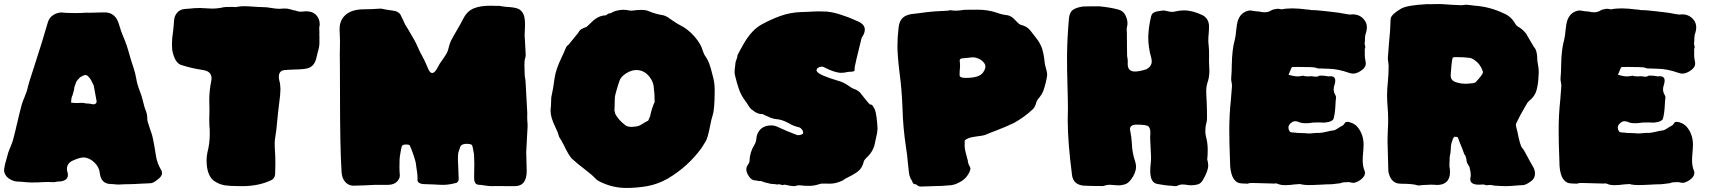

<svg xmlns="http://www.w3.org/2000/svg" viewBox="-20 -885 8401 943"><path d="M546.9 20.5C540 19.5 532.7 19 524.9 19C491.7 18.1 473.6 0 470.2 -35.2C468.3 -54.2 459.5 -71.8 443.4 -87.4C427.2 -102.5 410.2 -110.8 391.6 -111.8C378.4 -111.8 360.8 -106.9 338.4 -96.7C318.4 -87.9 308.6 -73.7 308.6 -53.7C308.6 -51.3 309.1 -48.8 309.6 -46.4C312 -38.6 313.5 -31.7 313.5 -25.9C313.5 -7.8 301.8 2.4 277.8 5.9C267.6 5.9 256.3 7.3 245.1 9.8C236.8 9.3 228.5 8.8 220.2 8.8C207 8.8 189.9 9.3 168.5 10.7C168.5 10.7 136.7 11.2 136.7 11.2C125.5 11.2 117.7 10.7 113.3 10.3C89.4 7.8 73.7 6.8 67.4 6.8C57.1 6.8 46.4 3.9 35.2 -1.5C17.1 -9.8 5.9 -22.5 1 -39.6C0.5 -43 0 -45.9 0 -49.3C0 -53.7 0.5 -58.6 2 -63C2 -68.4 8.3 -92.8 20.5 -135.7C23.9 -145 27.3 -154.3 31.2 -163.1C36.1 -174.3 40.5 -185.5 43.9 -197.3C51.3 -225.1 58.1 -253.4 64.5 -281.2C71.3 -311 78.6 -340.3 86.4 -370.1C90.3 -383.3 95.2 -396 100.6 -408.2C108.9 -428.2 114.3 -444.3 116.7 -457.5C119.1 -468.8 129.9 -503.9 149.4 -563C177.2 -648.4 198.7 -717.8 213.4 -770C220.7 -799.8 241.2 -817.9 275.9 -823.7C281.7 -823.7 291 -823.2 304.2 -821.8C304.2 -821.8 349.1 -820.8 349.1 -820.8C349.1 -820.8 377.9 -821.3 377.9 -821.3C384.3 -821.3 390.1 -821.8 395.5 -822.3C400.9 -822.8 404.8 -822.8 408.2 -822.8C408.2 -822.8 418 -822.3 418 -822.3C422.4 -822.3 432.6 -822.8 449.7 -823.2C466.8 -823.7 481.4 -824.2 494.1 -824.2C530.3 -824.2 554.2 -803.7 565.4 -762.2C570.8 -742.2 578.1 -722.2 586.4 -702.6C597.2 -678.7 606.9 -649.4 616.2 -615.2C621.6 -595.2 627.9 -575.2 634.8 -555.7C641.1 -537.6 645.5 -519 648.9 -500.5C652.3 -479 658.2 -459 665.5 -440.9C672.9 -422.4 678.7 -404.3 682.6 -386.2C686.5 -368.2 691.9 -350.6 698.7 -334C701.2 -326.7 702.6 -318.8 703.1 -310.5C703.1 -302.2 703.6 -294.4 705.1 -288.1C709 -274.9 713.4 -261.7 717.8 -248.5C725.1 -229.5 729.5 -214.8 731 -204.6C731.4 -200.7 732.4 -195.8 733.9 -189.9C738.8 -165 742.7 -141.6 746.1 -118.7C749.5 -95.7 758.3 -72.3 772.9 -47.4C774.9 -43 775.9 -39.1 775.9 -34.7C775.9 -23.4 767.1 -11.7 750 0C737.3 10.3 726.6 15.1 717.3 15.1C710.9 15.1 695.8 15.6 672.4 17.1C648.9 18.6 630.9 19.5 618.2 19.5C607.4 19.5 598.6 19.5 592.3 20C580.1 21 569.3 21.5 560.5 21.5C556.2 21.5 551.8 21 546.9 20.5ZM454.6 -387.7C454.6 -390.1 454.1 -391.6 453.6 -392.6C453.6 -392.6 440.4 -465.3 440.4 -465.3C440.4 -465.3 432.6 -480.5 432.6 -480.5C427.2 -493.7 419.4 -504.4 410.2 -512.7C406.7 -515.1 403.3 -516.6 400.4 -516.6C394.5 -516.6 385.7 -513.2 374.5 -506.3C372.1 -503.9 370.1 -501.5 367.7 -499.5C367.2 -499 366.2 -498 365.7 -497.1C365.2 -496.1 364.3 -495.1 362.8 -494.6C355.5 -485.8 352.1 -479.5 352.1 -476.1C352.1 -476.1 345.2 -457 345.2 -457C345.2 -450.2 342.3 -436.5 335.9 -416C332.5 -412.6 330.1 -400.9 329.1 -380.9C339.4 -379.4 349.1 -378.9 358.9 -378.9C358.9 -378.9 381.8 -379.9 381.8 -379.9C390.1 -379.9 396.5 -378.9 400.9 -377C411.6 -377 421.9 -376 431.6 -374C433.1 -373 434.6 -372.6 437 -372.6C448.7 -372.6 454.6 -377.4 454.6 -387.7Z M1142.1 28.8C1122.1 28.8 1103 27.8 1085.9 25.4C1066.4 22.5 1047.9 15.1 1030.3 2.9C1006.3 -16.1 994.6 -49.8 994.6 -98.1C994.6 -110.4 996.1 -123 998.5 -135.3C1006.3 -165.5 1010.3 -196.3 1010.3 -228C1010.3 -228 1009.8 -250.5 1009.8 -250.5C1008.3 -266.6 1007.8 -282.2 1007.8 -298.3C1007.8 -298.3 1008.8 -346.2 1008.8 -346.2C1008.8 -346.2 1007.8 -393.1 1007.8 -393.1C1007.8 -424.8 1011.2 -456.1 1017.6 -487.8C1018.6 -492.2 1019 -496.6 1019 -500.5C1019 -523.9 1004.4 -537.6 974.6 -541.5C938 -546.9 902.8 -555.2 868.2 -566.4C855 -571.3 844.2 -583.5 835.9 -603.5C828.6 -623.5 825.2 -638.7 825.2 -649.9C824.7 -661.1 824.7 -667.5 824.7 -669.4C824.7 -688.5 826.2 -707.5 829.6 -726.6C832 -746.6 834 -766.1 835 -786.1C836.4 -801.3 841.8 -813.5 851.1 -823.7C860.4 -834 872.1 -839.4 886.7 -840.8C886.7 -840.8 906.7 -842.3 906.7 -842.3C925.3 -844.7 943.8 -845.7 962.9 -845.7C972.2 -845.7 981.4 -845.2 991.7 -844.2C1001.5 -843.3 1011.2 -842.8 1021.5 -842.8C1041 -842.8 1060.5 -845.2 1079.6 -849.6C1083.5 -850.1 1087.4 -850.6 1090.8 -850.6C1090.8 -850.6 1125.5 -851.1 1125.5 -851.1C1127 -851.1 1128.4 -851.1 1130.9 -850.6C1132.8 -850.1 1135.7 -850.1 1139.2 -850.1C1140.6 -850.1 1142.1 -850.6 1143.6 -851.1C1154.8 -853.5 1165.5 -854.5 1176.3 -854.5C1188.5 -854.5 1203.6 -854 1222.7 -852.5C1241.2 -851.1 1256.3 -850.1 1268.6 -850.1C1283.7 -850.1 1298.3 -848.6 1313.5 -845.7C1326.7 -843.3 1339.4 -841.8 1352.5 -841.8C1360.4 -841.8 1368.7 -842.3 1377.9 -843.3C1388.7 -843.3 1398.9 -841.8 1409.2 -838.4C1414.6 -836.4 1420.4 -835 1425.8 -834C1429.7 -833.5 1433.6 -832.5 1437 -831.1C1443.8 -828.6 1450.7 -827.6 1457.5 -827.6C1457.5 -827.6 1482.9 -829.6 1482.9 -829.6C1502.9 -829.6 1519 -824.2 1530.3 -814C1543.5 -801.3 1550.3 -785.2 1550.3 -765.6C1550.3 -761.2 1549.3 -755.9 1547.9 -750C1547.9 -750 1548.8 -723.6 1548.8 -723.6C1548.8 -723.6 1548.3 -714.4 1548.3 -714.4C1548.3 -711.9 1548.3 -710.4 1548.8 -709.5C1548.8 -709.5 1548.8 -674.3 1548.8 -674.3C1548.8 -660.2 1545.9 -645 1540.5 -627.9C1540.5 -627.9 1535.2 -606.4 1535.2 -606.4C1529.8 -577.6 1517.1 -559.6 1497.6 -551.8C1486.3 -546.9 1461.9 -543.9 1424.8 -543.5C1408.2 -543 1391.6 -542 1375 -540.5C1357.9 -537.6 1349.6 -526.9 1349.6 -508.3C1349.6 -502.9 1350.1 -497.1 1351.6 -490.7C1355.5 -476.6 1357.4 -461.9 1357.4 -447.8C1357.4 -430.2 1355.5 -408.2 1351.6 -382.3C1348.1 -356.9 1343.3 -311 1336.9 -244.6C1335.9 -236.8 1335 -229 1333.5 -221.7C1331.1 -208.5 1329.6 -195.8 1329.1 -183.1C1329.1 -169.4 1329.6 -155.8 1330.6 -142.6C1332 -125 1332.5 -103 1332.5 -77.1C1332.5 -60.1 1332 -43.5 1331.1 -26.9C1330.6 -22.5 1329.1 -17.6 1326.2 -12.7C1322.8 -7.3 1319.3 -3.9 1314.9 -1.5C1273.9 19 1225.1 29.3 1168 29.3C1159.7 28.8 1151.4 28.8 1142.1 28.8Z M2408.7 28.8C2408.7 28.8 2396.5 29.3 2396.5 29.3C2386.2 29.3 2374 28.3 2360.4 25.9C2346.2 23.4 2336.9 22.5 2332.5 22.5C2316.4 22.5 2308.6 10.7 2308.6 -12.7C2308.6 -12.7 2309.6 -81.5 2309.6 -81.5C2308.6 -103.5 2308.1 -118.7 2308.1 -127C2303.7 -155.8 2299.8 -171.4 2296.9 -173.8C2290.5 -177.2 2282.7 -178.7 2273.4 -178.7C2256.3 -178.7 2245.6 -174.3 2241.2 -166C2241.2 -166 2231 -135.7 2231 -135.7C2229.5 -125 2229 -113.3 2229 -101.1C2229 -90.8 2229.5 -79.6 2230.5 -67.9C2231.9 -30.3 2232.9 -8.8 2232.9 -4.4C2232.9 2 2229.5 7.8 2223.1 12.7C2197.8 19.5 2176.3 22.9 2158.7 22.9C2149.9 22.9 2133.8 22.5 2110.8 21C2087.4 20 2073.7 19.5 2069.3 19.5C2043.5 19.5 2030.3 12.2 2030.3 -2C2030.3 -2 2030.8 -7.3 2030.8 -7.3C2030.8 -13.7 2030.3 -21 2029.8 -29.8C2029.8 -29.8 2021.5 -88.4 2021.5 -88.4C2013.2 -118.7 2003.9 -145.5 1993.2 -168.9C1993.2 -173.3 1986.3 -175.3 1972.2 -175.3C1963.4 -175.3 1957.5 -172.9 1954.1 -168C1952.1 -164.6 1948.7 -148.4 1944.3 -119.6C1942.9 -110.8 1942.4 -102.5 1942.4 -94.2C1942.4 -94.2 1941.9 -63 1941.9 -63C1941.9 -54.7 1941.9 -47.4 1942.4 -42C1943.4 -33.7 1943.8 -28.3 1943.8 -25.9C1943.8 -17.1 1942.4 -10.7 1939.9 -7.3C1930.2 12.7 1911.6 22.9 1883.8 22.9C1883.8 22.9 1822.3 22.9 1822.3 22.9C1780.8 25.4 1744.6 26.4 1713.9 26.9C1698.7 26.4 1686 20.5 1675.8 8.8C1665.5 -2.4 1659.2 -18.1 1657.7 -38.1C1652.3 -118.7 1649.9 -249 1649.9 -428.2C1649.9 -500 1649.9 -544.4 1649.4 -562C1648.9 -579.1 1648.9 -596.7 1648.9 -613.8C1648.9 -636.2 1649.4 -658.7 1649.9 -681.6C1649.9 -691.9 1649.4 -702.6 1648.9 -713.4C1648.4 -720.7 1647.9 -728.5 1647.9 -736.3C1647.9 -736.3 1648.4 -753.4 1648.4 -753.4C1649.4 -766.6 1653.3 -779.3 1660.2 -792C1680.2 -823.7 1715.8 -839.4 1767.6 -839.4C1789.1 -839.4 1816.9 -840.3 1850.6 -842.8C1871.1 -838.4 1891.6 -835 1912.1 -832.5C1925.8 -831.1 1937 -825.2 1945.3 -815.9C1957.5 -792 1965.3 -775.4 1969.2 -765.6C1976.6 -754.4 1992.7 -728 2016.6 -685.5C2022 -675.3 2027.3 -664.6 2031.7 -653.8C2040 -635.3 2046.9 -621.6 2051.8 -613.3C2060.1 -598.6 2067.4 -583.5 2074.2 -567.4C2077.6 -559.1 2081.1 -550.8 2085 -542.5C2090.3 -531.7 2096.2 -526.4 2102.5 -526.4C2111.8 -526.4 2121.6 -537.1 2131.8 -558.1C2136.2 -567.4 2143.6 -578.6 2153.8 -592.3C2166 -609.4 2174.3 -622.6 2178.2 -632.8C2180.7 -639.2 2182.6 -646 2184.1 -652.8C2186.5 -664.1 2190.4 -674.3 2194.8 -684.6C2204.1 -702.1 2213.9 -719.7 2224.1 -736.8C2235.4 -755.9 2246.1 -774.9 2256.3 -794.9C2268.6 -818.8 2285.6 -835 2306.6 -843.8C2327.6 -852.5 2355 -856.9 2389.6 -856.9C2399.4 -856.9 2409.7 -856.4 2420.4 -856C2420.4 -856 2429.2 -856.4 2429.2 -856.4C2435.5 -856.4 2440.4 -855.5 2444.3 -854C2457 -852.1 2470.7 -850.6 2484.9 -850.1C2499 -849.1 2511.7 -846.7 2523.9 -842.3C2536.1 -837.9 2545.4 -827.6 2552.2 -812.5C2556.6 -799.3 2558.6 -783.7 2558.6 -766.6C2558.6 -750 2558.1 -739.3 2557.6 -733.9C2557.1 -728.5 2556.6 -721.2 2556.6 -711.9C2557.1 -698.2 2558.1 -684.6 2559.1 -671.4C2560.5 -652.3 2561.5 -633.8 2562 -614.7C2561.5 -607.4 2560.5 -601.6 2558.6 -596.7C2556.6 -591.3 2555.7 -581.5 2555.7 -566.4C2555.7 -553.2 2556.2 -536.1 2557.1 -514.2C2559.6 -501 2560.5 -492.2 2561 -488.8C2561 -488.8 2569.8 -327.6 2569.8 -327.6C2569.8 -327.6 2569.3 -314.5 2569.3 -314.5C2569.3 -300.8 2569.8 -289.6 2570.8 -280.3C2570.8 -280.3 2571.3 -265.6 2571.3 -265.6C2571.3 -265.6 2564.5 -137.7 2564.5 -137.7C2564.5 -137.7 2566.9 -45.9 2566.9 -45.9C2566.9 4.4 2547.4 29.3 2507.8 29.3C2507.8 29.3 2408.7 28.8 2408.7 28.8Z M2919.9 3.9C2912.6 -0.5 2905.8 -5.9 2899.4 -13.2C2893.1 -20.5 2877.4 -33.7 2852.5 -53.2C2830.1 -69.8 2808.6 -87.4 2788.1 -106.4C2777.8 -117.2 2765.1 -139.2 2749 -172.9C2738.3 -192.9 2732.4 -203.6 2731 -204.6C2729.5 -205.6 2728 -209 2725.6 -214.8C2722.2 -228 2716.3 -243.2 2708 -259.8C2691.9 -292 2684.1 -318.8 2684.1 -340.8C2684.1 -348.1 2684.6 -356 2686 -364.3C2686 -364.3 2687.5 -406.2 2687.5 -406.2C2694.3 -437 2699.7 -468.3 2703.6 -500C2707.5 -528.8 2719.2 -563.5 2738.8 -604C2745.1 -617.2 2751 -629.9 2756.3 -643.1C2759.8 -653.3 2765.1 -661.1 2772.5 -665.5C2772.5 -665.5 2819.8 -723.6 2819.8 -723.6C2824.2 -732.4 2829.6 -738.8 2836.9 -742.7C2844.2 -746.6 2852.1 -750 2860.4 -752.4C2872.1 -762.7 2880.9 -771.5 2887.2 -777.8C2908.7 -798.8 2931.6 -809.6 2956.1 -809.6C2956.1 -809.6 2968.8 -818.8 2968.8 -818.8C2977.5 -818.8 2984.4 -821.3 2988.8 -825.7C3006.3 -833 3023.9 -836.9 3041.5 -836.9C3052.2 -836.9 3063 -835.4 3074.2 -833C3074.2 -833 3082.5 -832.5 3082.5 -832.5C3086.4 -832.5 3090.3 -833 3094.7 -834C3100.1 -835 3112.8 -835.9 3132.3 -836.4C3143.1 -836.4 3153.3 -835 3162.6 -831.5C3186.5 -821.3 3211.4 -814 3237.3 -810.1C3248.5 -807.1 3259.8 -801.3 3271 -792.5C3275.4 -789.1 3280.3 -786.1 3284.7 -783.2C3289.1 -780.3 3293.5 -777.3 3297.4 -774.9C3305.2 -769.5 3313 -765.1 3321.3 -760.7C3345.2 -749.5 3368.2 -731 3390.6 -706.1C3412.6 -680.7 3426.3 -657.2 3431.6 -635.7C3434.6 -625.5 3439.5 -615.2 3446.3 -606C3458.5 -589.4 3469.2 -561 3478.5 -520.5C3486.3 -494.6 3490.2 -469.2 3490.2 -444.3C3490.2 -380.9 3486.8 -339.4 3480.5 -320.3C3476.6 -309.1 3471.2 -286.6 3464.8 -252.9C3458 -219.2 3451.2 -198.2 3444.8 -189C3441.4 -184.1 3438.5 -179.2 3436 -174.8C3432.6 -168.9 3429.2 -163.1 3425.3 -157.7C3380.9 -96.7 3325.2 -46.4 3258.8 -7.3C3225.6 11.2 3191.9 23.4 3158.2 29.3C3124.5 35.2 3090.3 38.1 3056.2 38.1C3008.8 38.1 2963.4 26.9 2919.9 3.9ZM3102.1 -263.7C3112.3 -264.2 3122.6 -268.1 3133.3 -275.4C3144 -282.7 3154.3 -288.1 3163.6 -292.5C3163.6 -292.5 3172.9 -313.5 3172.9 -313.5C3178.7 -341.8 3186 -365.2 3195.3 -383.8C3195.3 -413.6 3193.8 -435.1 3191.4 -449.2C3191.4 -469.2 3184.6 -488.3 3171.4 -505.9C3153.8 -529.3 3131.8 -541 3105 -541C3088.9 -541 3072.8 -535.6 3056.2 -525.4C3039.1 -514.6 3028.3 -502.9 3023.4 -490.2C3019 -479 3014.2 -462.9 3007.8 -440.9C3002.4 -423.8 2999.5 -409.7 2999.5 -397.5C2999.5 -385.3 2999 -371.6 2998.5 -356.9C2998 -350.6 2997.6 -345.2 2997.6 -341.3C2999.5 -338.4 3000.5 -334 3000.5 -328.6C3010.3 -307.6 3027.8 -287.6 3053.2 -268.6C3059.6 -264.2 3069.8 -261.7 3083.5 -261.7C3083.5 -261.7 3102.1 -263.7 3102.1 -263.7Z M3837.4 22.5C3837.4 22.5 3834 22 3834 22C3830.6 22 3827.1 22.9 3823.7 24.4C3815.4 21.5 3809.1 20 3805.2 20C3802.2 20 3799.3 20.5 3796.9 21.5C3791 20 3785.6 19 3780.3 19C3770 19 3760.3 17.6 3751 14.2C3751 14.2 3737.3 11.2 3737.3 11.2C3726.1 6.3 3717.8 3.9 3711.9 3.9C3711.9 3.9 3706.1 4.4 3706.1 4.4C3701.7 2.4 3697.3 1.5 3692.9 1.5C3678.2 1.5 3666.5 -5.4 3658.2 -19C3649.9 -31.2 3645.5 -43 3645.5 -53.2C3645.5 -61.5 3648.4 -69.3 3654.3 -77.6C3658.7 -83 3661.1 -89.4 3661.6 -96.2C3662.1 -124 3670.4 -149.9 3685.5 -174.3C3690.9 -182.6 3693.8 -192.9 3694.8 -204.1C3695.3 -210.4 3696.8 -216.3 3698.2 -222.7C3709.5 -253.4 3732.9 -269 3767.6 -269C3777.8 -269 3787.6 -267.1 3797.4 -262.7C3829.1 -247.6 3861.8 -233.9 3895 -221.7C3896.5 -221.2 3897.9 -221.2 3899.9 -221.2C3909.7 -221.2 3917.5 -223.6 3923.8 -228.5C3924.3 -229 3924.8 -230.5 3924.8 -231.9C3924.8 -234.4 3924.3 -237.3 3923.3 -241.7C3917 -252.9 3910.2 -258.8 3903.8 -259.8C3886.7 -263.7 3870.1 -270 3855 -279.3C3832 -292 3811.5 -298.8 3793.5 -299.8C3779.3 -301.3 3765.6 -305.2 3752 -312.5C3746.1 -315.4 3740.2 -317.9 3733.9 -320.3C3728.5 -323.7 3725.1 -325.2 3723.6 -325.2C3723.6 -325.2 3715.3 -324.7 3715.3 -324.7C3700.2 -328.1 3688.5 -333.5 3680.2 -341.3C3669.9 -347.2 3661.1 -356.4 3653.8 -369.6C3649.4 -377 3644.5 -384.3 3639.6 -390.6C3626.5 -408.2 3616.2 -426.8 3609.4 -446.8C3602.5 -466.8 3596.2 -488.3 3590.8 -511.7C3588.9 -519 3587.9 -524.9 3587.9 -529.8C3587.9 -542.5 3588.9 -551.8 3590.3 -557.6C3590.8 -571.3 3592.8 -582 3596.2 -590.3C3599.6 -598.1 3602.1 -606.4 3602.5 -614.7C3609.9 -629.4 3619.6 -647 3630.9 -667C3657.7 -714.4 3688 -747.1 3721.2 -765.1C3751 -781.2 3781.2 -795.4 3813 -806.6C3844.2 -817.9 3877.4 -824.2 3912.1 -825.7C3912.1 -825.7 3952.6 -827.1 3952.6 -827.1C3969.7 -828.6 3987.3 -829.1 4004.4 -829.1C4016.6 -829.1 4029.3 -828.6 4041.5 -828.1C4067.9 -825.2 4093.8 -818.8 4119.1 -809.6C4139.2 -803.2 4157.2 -796.4 4173.8 -788.6C4173.8 -788.6 4195.3 -779.3 4195.3 -779.3C4216.8 -769.5 4227.5 -756.3 4227.5 -739.3C4227.5 -731 4224.6 -721.2 4219.2 -710.9C4215.8 -706.1 4212.9 -701.7 4211.4 -697.3C4188.5 -605 4177.2 -556.6 4177.2 -552.2C4177.2 -552.2 4177.7 -546.9 4177.7 -546.9C4177.7 -540.5 4176.8 -537.1 4174.8 -535.6C4170.9 -533.7 4165.5 -532.7 4158.2 -532.7C4151.9 -532.7 4147 -532.2 4143.6 -531.7C4132.8 -528.8 4122.6 -527.3 4112.3 -527.3C4090.3 -527.3 4061 -537.1 4024.4 -556.2C4021.5 -557.1 4018.6 -557.6 4015.1 -557.6C4007.8 -557.6 4000.5 -554.7 3993.2 -548.3C3993.2 -548.3 3989.7 -539.1 3989.7 -539.1C3989.7 -539.1 3993.7 -532.7 3993.7 -532.7C4000.5 -521.5 4034.7 -506.8 4096.2 -488.3C4113.3 -484.4 4132.3 -475.1 4153.3 -460C4160.2 -454.6 4167 -450.7 4174.3 -448.2C4188 -443.4 4198.2 -437 4205.1 -429.2C4231 -395.5 4247.1 -376.5 4253.4 -371.6C4256.8 -371.6 4260.3 -371.1 4263.2 -369.6C4272.5 -356 4276.9 -348.1 4277.3 -345.7C4283.2 -329.1 4287.6 -298.8 4290 -254.4C4289.6 -240.7 4287.6 -227.1 4283.7 -212.9C4281.7 -205.6 4280.3 -197.8 4278.8 -190.4C4274.4 -159.7 4260.7 -133.3 4237.8 -112.3C4229.5 -104.5 4224.1 -97.7 4222.7 -92.3C4217.3 -68.8 4206.5 -51.8 4190.4 -40.5C4174.3 -29.3 4155.3 -18.6 4133.3 -8.3C4133.3 -8.3 4118.7 1.5 4118.7 1.5C4096.7 11.7 4076.2 17.1 4057.1 17.1C4057.1 17.1 4021 16.6 4021 16.6C4015.6 16.6 4010.7 17.1 4006.3 18.6C3987.3 24.9 3971.2 27.8 3958 27.8C3958 27.8 3927.7 27.3 3927.7 27.3C3925.3 26.4 3922.4 25.9 3919.4 25.9C3916.5 25.9 3910.2 25.4 3899.9 24.9C3892.6 27.3 3885.7 28.8 3879.4 29.3C3869.6 29.3 3855.5 26.9 3837.4 22.5Z M4477.5 19.5C4477.5 19.5 4473.6 20 4473.6 20C4467.3 20 4462.4 14.2 4459 2.4C4451.2 -7.8 4446.3 -21 4444.3 -37.1C4442.4 -53.2 4440.4 -68.8 4439 -85C4437 -111.8 4433.6 -138.7 4429.2 -165.5C4419.9 -228 4414.1 -291 4412.6 -354C4410.2 -415 4405.8 -470.7 4398.9 -521C4391.6 -580.1 4387.7 -626 4387.7 -658.2C4387.7 -687.5 4389.6 -716.8 4393.1 -746.1C4395 -770 4402.3 -787.6 4415.5 -798.8C4428.2 -810.1 4448.2 -816.4 4475.1 -817.9C4481.4 -818.4 4501.5 -821.3 4535.2 -825.7C4547.4 -827.6 4580.6 -830.1 4634.8 -832.5C4637.2 -832.5 4641.1 -833.5 4646 -835C4656.2 -833.5 4666 -832.5 4676.3 -832.5C4684.6 -832.5 4698.2 -834 4717.3 -836.9C4717.3 -836.9 4780.8 -837.4 4780.8 -837.4C4814.9 -837.4 4846.2 -832.5 4875 -822.8C4891.6 -816.4 4908.7 -812.5 4925.8 -810.5C4939.5 -809.1 4952.6 -801.3 4965.8 -786.6C4965.8 -786.6 4972.7 -779.3 4972.7 -779.3C4974.1 -778.3 4975.1 -776.9 4976.6 -775.4C4982.9 -769 4988.8 -764.6 4993.2 -763.2C5012.7 -758.8 5027.8 -750 5039.1 -736.8C5049.8 -723.6 5061 -709 5073.2 -692.9C5085.4 -676.8 5093.8 -660.2 5099.1 -643.6C5104 -627 5107.4 -609.4 5109.4 -591.3C5110.8 -573.2 5114.7 -555.2 5120.1 -538.1C5122.1 -531.2 5123 -524.4 5123 -517.1C5123 -510.7 5120.6 -498.5 5116.2 -479.5C5112.8 -465.3 5108.9 -451.7 5104 -438.5C5098.6 -425.3 5090.8 -412.6 5080.6 -401.4C5074.7 -394.5 5070.3 -386.2 5067.9 -376C5064.9 -365.7 5060.5 -356.9 5054.2 -350.1C5025.9 -323.2 4994.6 -300.3 4960.9 -281.7C4933.1 -268.1 4904.3 -255.9 4874.5 -244.6C4856 -237.8 4837.4 -230.5 4819.3 -222.7C4814 -220.2 4797.4 -217.3 4769.5 -213.9C4741.7 -210 4724.1 -203.1 4717.8 -193.8C4717.8 -193.8 4718.3 -185.5 4718.3 -185.5C4718.3 -185.5 4717.8 -166.5 4717.8 -166.5C4718.3 -152.8 4723.6 -129.4 4733.4 -96.2C4733.4 -86.9 4737.3 -75.7 4745.1 -63C4745.6 -61.5 4746.1 -59.6 4746.1 -57.1C4746.1 -48.3 4740.7 -36.6 4730.5 -21.5C4721.7 -9.3 4710.4 0.5 4696.8 7.8C4683.1 16.1 4668.5 22 4652.8 24.4C4621.1 27.8 4590.3 29.3 4560.5 29.3C4553.2 29.3 4544.4 29.8 4533.2 30.3C4522 30.8 4511.2 31.2 4500 31.2C4494.6 31.2 4486.8 27.3 4477.5 19.5ZM4808.6 -529.3C4815.9 -540.5 4819.8 -549.8 4819.8 -557.6C4819.8 -561 4819.3 -564.5 4818.4 -567.4C4813 -578.6 4804.2 -587.4 4792.5 -593.8C4780.3 -600.1 4769 -603.5 4757.8 -603.5C4757.8 -603.5 4752 -603 4752 -603C4737.8 -601.6 4723.1 -600.1 4708.5 -598.6C4698.2 -598.1 4693.4 -594.2 4693.4 -587.4C4693.4 -585 4693.8 -582.5 4694.3 -579.6C4694.8 -573.7 4695.3 -567.9 4695.3 -562C4695.3 -555.2 4694.8 -548.3 4693.8 -541.5C4693.4 -538.1 4692.9 -530.3 4692.9 -518.1C4692.9 -515.6 4693.4 -513.2 4693.8 -511.2C4696.3 -505.4 4706.5 -502.4 4724.1 -502.4C4767.6 -502.4 4795.9 -511.2 4808.6 -529.3Z M5738.8 27.8C5711.4 26.4 5686.5 22.9 5664.6 18.6C5641.6 15.1 5629.9 -5.4 5629.4 -43C5629.4 -54.7 5629.9 -66.4 5631.3 -78.6C5632.8 -90.8 5633.3 -102.5 5633.3 -114.3C5632.8 -125.5 5631.3 -156.7 5628.9 -207C5628.9 -207 5629.9 -234.4 5629.9 -234.4C5629.9 -247.6 5627 -257.3 5621.1 -263.7C5614.7 -270 5595.2 -272.9 5562.5 -272.9C5540.5 -272.9 5529.8 -265.1 5529.8 -250C5535.2 -223.1 5538.1 -200.2 5539.1 -180.7C5540 -150.4 5545.4 -120.6 5555.2 -91.8C5558.1 -83.5 5559.6 -74.7 5559.6 -66.4C5559.6 -46.4 5551.3 -24.9 5534.7 -2.9C5524.4 10.3 5513.7 18.6 5502.9 21C5492.2 23.9 5482.9 25.4 5475.1 25.4C5467.8 25.4 5455.6 24.4 5438 22.9C5438 22.9 5429.2 22.5 5429.2 22.5C5421.9 22.5 5415 23.4 5407.7 25.9C5403.3 27.8 5398.9 28.8 5394.5 28.8C5394.5 28.8 5343.3 28.3 5343.3 28.3C5330.1 28.3 5316.4 27.8 5303.2 26.9C5268.6 23.9 5249 6.3 5245.1 -25.9C5231 -134.3 5224.1 -223.6 5224.1 -294.4C5224.1 -294.4 5225.1 -356.9 5225.1 -356.9C5224.6 -394.5 5224.1 -432.1 5222.7 -469.7C5221.2 -516.6 5220.7 -563.5 5220.7 -609.9C5221.2 -670.9 5224.6 -732.4 5230 -793.5C5231.9 -814.5 5238.3 -828.6 5249.5 -836.4C5260.3 -844.2 5276.4 -849.6 5297.9 -853C5302.2 -853.5 5329.6 -854 5379.4 -854C5415 -850.6 5445.8 -845.2 5471.7 -838.4C5488.8 -834 5500.5 -824.7 5507.3 -810.5C5514.2 -795.9 5517.6 -782.7 5517.6 -771C5517.6 -765.6 5517.1 -759.8 5515.6 -754.4C5514.2 -749 5513.7 -743.2 5513.7 -737.8C5513.7 -734.4 5514.2 -730.5 5514.6 -726.6C5515.1 -722.2 5515.1 -700.7 5515.1 -662.1C5515.1 -636.7 5515.1 -621.1 5515.6 -615.7C5515.6 -610.4 5516.1 -605 5517.6 -599.6C5518.6 -594.2 5519 -588.4 5519 -582C5519 -582 5518.6 -571.3 5518.6 -571.3C5518.6 -546.4 5530.3 -533.7 5554.2 -533.7C5569.3 -533.7 5588.4 -537.6 5610.8 -544.9C5627.9 -554.2 5636.7 -566.9 5636.7 -584C5636.7 -589.4 5635.7 -594.7 5634.3 -601.1C5624.5 -634.3 5619.6 -668.5 5619.6 -703.1C5620.6 -734.4 5624.5 -765.6 5631.8 -796.4C5633.8 -810.5 5639.2 -819.8 5647.9 -824.2C5655.3 -827.6 5663.6 -829.6 5672.4 -830.6C5672.4 -830.6 5692.9 -833.5 5692.9 -833.5C5698.7 -833.5 5705.1 -832.5 5711.4 -830.6C5720.2 -828.1 5728.5 -827.1 5736.8 -826.7C5741.7 -826.7 5746.6 -827.1 5751.5 -828.6C5765.6 -832 5780.3 -834 5794.4 -834C5824.2 -834 5855.5 -825.7 5888.7 -809.1C5907.7 -797.9 5917.5 -780.3 5918 -756.8C5918 -744.6 5917.5 -732.4 5916.5 -720.7C5915 -708.5 5914.6 -696.8 5914.6 -685.5C5914.6 -678.2 5915 -671.9 5916 -665.5C5917.5 -651.4 5918.5 -632.8 5918.5 -608.9C5918.5 -608.9 5918 -589.4 5918 -589.4C5918 -582 5918 -575.2 5918.5 -568.4C5919.4 -558.1 5919.9 -547.9 5919.9 -537.6C5919.9 -515.6 5916.5 -495.1 5909.7 -476.6C5906.2 -465.3 5904.3 -453.6 5904.3 -441.4C5904.3 -427.2 5905.3 -407.2 5906.7 -380.9C5907.7 -359.9 5908.2 -333.5 5908.2 -301.8C5907.7 -294.4 5906.7 -286.6 5904.8 -279.3C5901.4 -268.1 5899.9 -254.9 5899.9 -240.7C5899.9 -231.4 5900.9 -222.7 5903.3 -213.4C5908.7 -192.9 5911.6 -172.4 5911.6 -151.4C5911.6 -132.3 5911.1 -119.6 5910.2 -112.8C5909.7 -110.4 5909.2 -107.9 5909.2 -105.5C5909.2 -103.5 5909.2 -101.6 5909.7 -100.1C5912.6 -90.8 5914.1 -81.5 5914.1 -72.3C5914.1 -54.2 5905.3 -30.8 5888.2 -1C5880.9 11.2 5872.1 18.6 5861.8 21C5851.6 23.4 5841.3 24.9 5832 24.9C5823.7 24.9 5815.9 24.4 5808.1 22.9C5800.3 21.5 5792.5 21 5785.2 21C5777.3 21.5 5769.5 23.4 5762.2 27.3C5759.8 28.8 5756.8 29.3 5753.4 29.3C5748.5 29.3 5743.7 28.8 5738.8 27.8Z M6293.5 24.4C6277.3 24.4 6265.6 22.5 6257.3 18.6C6253.4 16.6 6249.5 15.6 6246.1 15.6C6243.7 15.6 6241.7 16.1 6239.7 16.6C6239.7 16.6 6152.8 14.2 6152.8 14.2C6144.5 13.7 6135.7 13.7 6127.4 13.7C6120.6 13.7 6113.8 14.6 6107.4 17.1C6098.1 16.6 6089.4 16.1 6081.5 16.1C6046.4 16.1 6026.4 -12.2 6022 -69.3C6022 -69.3 6020.5 -115.2 6020.5 -115.2C6018.6 -158.7 6017.6 -202.6 6017.6 -246.6C6017.6 -295.4 6020 -344.2 6025.4 -393.6C6025.4 -393.6 6030.8 -461.9 6030.8 -461.9C6030.8 -468.3 6030.3 -474.1 6028.8 -480.5C6027.3 -486.3 6026.9 -491.7 6026.9 -497.1C6026.9 -497.1 6026.9 -500.5 6026.9 -500.5C6028.8 -522 6029.8 -543.5 6029.8 -565.4C6030.8 -616.7 6035.6 -657.2 6043.9 -686.5C6047.9 -702.1 6050.3 -718.3 6051.3 -734.4C6051.3 -734.4 6054.7 -761.7 6054.7 -761.7C6060.5 -803.2 6081.1 -827.1 6115.7 -833.5C6122.1 -833.5 6128.4 -833 6135.7 -831.5C6145 -829.6 6154.3 -828.6 6163.1 -828.6C6172.9 -826.2 6182.1 -824.7 6190.4 -824.7C6202.1 -824.7 6212.4 -827.1 6221.2 -832.5C6224.6 -835 6229.5 -837.4 6236.8 -838.9C6236.8 -838.9 6242.2 -839.8 6242.2 -839.8C6246.6 -841.3 6251.5 -841.8 6256.3 -841.8C6262.2 -841.8 6268.1 -840.8 6274.4 -838.9C6289.6 -842.3 6307.6 -843.8 6327.6 -843.8C6348.6 -843.8 6372.1 -841.8 6397.9 -838.4C6405.3 -838.4 6412.6 -837.4 6420.9 -835.4C6436 -835.4 6451.7 -834.5 6467.3 -832.5C6484.4 -831.1 6514.2 -827.6 6556.6 -822.3C6587.9 -816.4 6605.5 -813.5 6609.4 -813.5C6609.4 -813.5 6623.5 -814.5 6623.5 -814.5C6646 -814.5 6664.1 -806.6 6677.7 -791C6688 -779.8 6693.4 -766.1 6693.4 -750.5C6693.4 -742.7 6691.9 -734.4 6689.5 -725.6C6686 -716.8 6684.1 -708 6684.1 -699.2C6684.1 -689 6683.6 -678.7 6682.1 -668.5C6684.6 -664.1 6685.5 -659.2 6685.5 -652.8C6685.5 -649.4 6684.6 -647 6683.1 -645.5C6683.1 -645.5 6683.1 -612.3 6683.1 -612.3C6683.1 -605 6684.1 -598.1 6685.5 -591.3C6687 -584 6688 -577.6 6688 -572.3C6688 -562 6683.1 -553.2 6673.8 -544.9C6664.1 -536.6 6655.3 -531.2 6647.5 -528.3C6639.2 -524.9 6632.3 -523.4 6626.5 -523.4C6620.6 -523.4 6614.7 -524.4 6608.4 -526.4C6568.4 -540.5 6533.2 -547.4 6502.9 -547.4C6490.2 -547.4 6477.5 -547.9 6464.4 -548.8C6464.4 -548.8 6460 -548.3 6460 -548.3C6453.6 -548.3 6446.8 -549.8 6439.9 -553.2C6428.7 -555.2 6400.4 -556.2 6355 -556.2C6355 -556.2 6327.1 -555.7 6327.1 -555.7C6325.7 -555.2 6324.2 -553.7 6322.8 -551.3C6321.3 -548.8 6318.8 -543 6315.9 -534.7C6312.5 -526.4 6310.1 -520.5 6308.6 -517.6C6327.6 -512.2 6342.3 -509.8 6352.5 -509.8C6359.9 -509.8 6366.7 -510.7 6374 -512.2C6376.5 -512.7 6378.9 -513.2 6381.3 -513.2C6386.7 -510.7 6394.5 -509.8 6404.8 -509.8C6409.7 -509.8 6415.5 -510.3 6421.9 -510.7C6430.7 -509.3 6437 -508.3 6440.9 -508.3C6440.9 -508.3 6445.3 -508.3 6445.3 -508.3C6449.7 -508.3 6454.6 -509.8 6459.5 -513.2C6462.9 -513.7 6465.8 -513.7 6469.2 -513.7C6480.5 -513.7 6492.2 -512.2 6504.4 -509.8C6507.8 -510.3 6511.2 -510.7 6514.2 -510.7C6530.3 -510.7 6538.1 -503.4 6538.1 -488.8C6538.1 -482.4 6536.6 -475.1 6534.2 -467.8C6531.7 -460.4 6530.3 -453.1 6530.3 -446.3C6530.3 -437 6532.7 -428.2 6537.6 -419.9C6540.5 -415.5 6542 -411.1 6542 -406.7C6540.5 -394.5 6539.6 -382.8 6539.1 -370.6C6538.6 -356.4 6537.1 -342.3 6535.2 -328.1C6533.2 -314 6530.8 -303.7 6527.3 -296.9C6520 -291 6512.2 -287.1 6503.4 -285.6C6494.6 -283.7 6488.8 -282.7 6485.8 -282.7C6475.6 -282.7 6466.3 -283.2 6458 -283.7C6448.7 -283.2 6441.4 -283.2 6435.1 -283.2C6429.7 -283.2 6424.3 -282.7 6418.9 -281.7C6411.6 -280.3 6402.3 -279.8 6392.1 -279.8C6377 -279.8 6364.7 -282.2 6355.5 -287.1C6350.6 -288.6 6345.7 -289.6 6340.8 -289.6C6334.5 -289.6 6328.1 -287.1 6322.3 -282.2C6313 -275.4 6308.1 -267.6 6308.1 -258.8C6308.1 -254.9 6309.1 -250.5 6310.5 -246.1C6313.5 -239.7 6316.9 -235.8 6320.3 -235.4C6323.7 -234.9 6326.7 -234.4 6329.1 -234.4C6333.5 -234.4 6338.4 -233.9 6343.3 -233.4C6348.1 -232.4 6353.5 -231.9 6359.4 -231.9C6370.1 -231.9 6379.4 -231.4 6387.7 -231C6395.5 -230 6401.9 -229.5 6407.2 -229.5C6416.5 -229.5 6427.7 -230.5 6440.4 -231.9C6447.8 -232.4 6452.1 -232.4 6454.6 -232.4C6454.6 -232.4 6457 -231.9 6457 -231.9C6467.3 -232.4 6478.5 -233.9 6491.7 -237.3C6504.9 -240.7 6519 -243.2 6534.7 -245.6C6540 -248 6546.4 -251.5 6552.7 -255.9C6559.1 -260.3 6564.9 -263.7 6570.8 -266.6C6576.7 -269 6581.5 -274.4 6585.9 -281.7C6587.9 -285.2 6591.3 -286.6 6596.2 -286.6C6605 -286.6 6614.7 -283.7 6626 -278.3C6634.3 -273.9 6641.1 -268.6 6646.5 -262.2C6667 -237.8 6677.2 -208.5 6677.2 -174.8C6676.8 -161.1 6676.3 -147.5 6674.8 -133.3C6673.3 -121.1 6672.9 -108.9 6672.9 -96.7C6672.9 -78.1 6675.8 -61 6682.1 -45.9C6683.6 -42.5 6684.1 -39.1 6684.1 -35.6C6684.1 -26.9 6679.7 -18.1 6671.4 -9.8C6660.2 1.5 6646.5 9.3 6629.9 13.2C6621.6 12.7 6613.8 11.7 6605.5 9.3C6596.2 9.8 6588.4 10.3 6582 10.3C6575.7 10.3 6569.8 11.7 6564.5 14.6C6551.3 16.1 6540.5 17.6 6533.2 18.6C6525.4 19.5 6520.5 20 6518.6 20C6506.8 20 6489.3 20.5 6465.3 22C6441.4 23.4 6421.9 23.9 6406.7 23.9C6396 23.9 6384.8 22.9 6373 21C6370.6 19.5 6368.2 19 6364.7 19C6358.4 19 6350.6 19.5 6341.3 20.5C6322.8 22.9 6306.6 24.4 6293.5 24.4Z M7316.4 26.4C7311 24.4 7305.7 23.4 7299.3 23.4C7295.4 23.4 7292 23.4 7289.6 23.9C7286.6 24.4 7284.7 24.9 7283.2 24.9C7280.3 24.9 7276.9 24.4 7273.4 22.9C7270 21.5 7266.1 21 7262.7 21C7262.7 21 7258.3 21.5 7258.3 21.5C7258.3 21.5 7243.7 22 7243.7 22C7215.3 22 7201.2 13.2 7201.2 -4.9C7201.2 -8.8 7201.7 -13.2 7203.1 -17.6C7203.1 -17.6 7203.6 -23.4 7203.6 -23.4C7203.6 -35.6 7201.2 -50.3 7196.8 -66.4C7187.5 -79.1 7182.6 -89.8 7182.6 -98.6C7182.6 -102.1 7181.6 -107.4 7179.2 -114.3C7176.8 -121.1 7174.3 -125.5 7171.9 -127.4C7168 -138.7 7164.6 -148.4 7161.1 -156.7C7154.3 -172.9 7147.9 -188.5 7142.6 -203.6C7141.1 -210 7137.7 -212.9 7133.3 -212.9C7133.3 -212.9 7130.4 -212.4 7130.4 -212.4C7130.4 -212.4 7125 -213.9 7125 -213.9C7125 -213.9 7123.5 -213.4 7123.5 -213.4C7119.1 -210 7115.7 -204.1 7113.3 -194.8C7107.9 -182.6 7105.5 -168.5 7105.5 -152.3C7105.5 -142.1 7103.5 -129.4 7100.1 -114.3C7099.6 -102.1 7099.1 -91.8 7099.1 -83C7099.1 -83 7098.6 -67.4 7098.6 -67.4C7100.1 -62 7101.1 -56.2 7101.1 -50.8C7101.1 -50.8 7101.6 -39.1 7101.6 -39.1C7101.6 -18.1 7095.7 -2.4 7083.5 8.8C7072.3 18.6 7057.6 23.4 7038.6 23.4C7034.2 23.4 7029.3 22.9 7024.4 22.5C7019 22 7013.7 22 7008.3 22C7001 22 6994.1 22.5 6987.3 22.9C6980.5 23.4 6973.6 23.9 6967.3 23.9C6967.3 23.9 6948.2 25.9 6948.2 25.9C6942.9 25.9 6938.5 24.9 6934.1 22.9C6918 19.5 6897 17.6 6871.1 17.6C6861.8 17.6 6852.5 17.1 6843.3 15.6C6819.3 8.8 6804.2 -11.2 6798.8 -44.4C6798.8 -44.4 6794.9 -187.5 6794.9 -187.5C6794.9 -208 6795.4 -228.5 6796.4 -249C6797.4 -264.6 6797.9 -280.3 6797.9 -296.4C6797.9 -318.4 6796.9 -340.8 6794.9 -363.3C6793.5 -380.9 6792.5 -398.4 6792.5 -416C6792.5 -438.5 6793.9 -460.9 6796.4 -482.9C6798.8 -508.8 6800.3 -535.2 6800.3 -561.5C6799.8 -567.9 6799.3 -574.7 6798.3 -581.1C6796.9 -587.4 6796.4 -594.2 6796.4 -600.6C6796.4 -606.4 6798.3 -629.9 6801.8 -671.4C6806.6 -719.7 6809.1 -753.4 6809.1 -773.4C6809.1 -781.2 6809.6 -788.1 6810.5 -794.4C6813 -808.1 6830.1 -824.2 6861.8 -842.8C6881.8 -854 6924.3 -861.3 6990.2 -864.7C6990.2 -864.7 7000.5 -864.3 7000.5 -864.3C7019 -864.7 7033.7 -865.2 7044.9 -865.2C7053.2 -865.2 7059.6 -865.2 7063.5 -864.7C7094.2 -862.3 7125.5 -860.4 7156.7 -859.4C7162.6 -859.4 7168.5 -859.9 7174.3 -861.3C7174.3 -861.3 7178.2 -861.8 7178.2 -861.8C7184.6 -861.8 7198.7 -860.4 7220.7 -857.4C7271.5 -854 7319.8 -841.3 7365.7 -819.3C7389.6 -809.6 7408.7 -792.5 7422.4 -767.6C7426.8 -760.7 7433.1 -754.9 7441.9 -750.5C7449.7 -745.6 7455.6 -741.2 7460 -736.8C7471.2 -726.1 7478 -717.3 7480.5 -710.9C7480.5 -710.9 7513.7 -654.3 7513.7 -654.3C7519 -648.9 7523.4 -641.6 7525.9 -631.3C7528.3 -621.1 7529.8 -612.3 7529.8 -605.5C7529.8 -591.3 7531.2 -578.6 7533.7 -567.4C7536.1 -555.7 7537.6 -543 7537.6 -529.8C7537.6 -529.8 7536.1 -507.3 7536.1 -507.3C7535.6 -485.4 7532.2 -463.9 7526.9 -442.9C7521.5 -421.9 7508.8 -403.8 7488.8 -388.2C7488.3 -387.7 7487.3 -386.7 7486.3 -386.2C7484.9 -385.7 7479 -376 7468.8 -357.9C7453.6 -332.5 7439.5 -306.6 7427.2 -279.8C7425.8 -277.3 7425.3 -274.4 7425.3 -271C7425.3 -266.6 7427.7 -256.3 7432.1 -240.7C7441.4 -191.9 7449.7 -164.1 7457 -157.2C7460.9 -153.8 7468.3 -141.6 7479 -121.1C7489.7 -100.6 7499.5 -83 7508.3 -67.9C7515.6 -56.6 7519 -44.9 7519 -32.7C7519 -15.6 7511.2 -2 7495.6 7.8C7480.5 19 7467.8 24.4 7457 24.4C7448.7 24.4 7436.5 25.4 7419.4 26.9C7402.3 28.3 7387.2 29.3 7373.5 29.3C7363.3 29.3 7344.2 28.3 7316.4 26.4ZM7202.6 -475.6C7214.4 -475.6 7222.7 -477.5 7227.5 -481C7250.5 -505.9 7262.2 -521.5 7262.7 -526.9C7262.7 -526.9 7263.2 -531.2 7263.2 -531.2C7263.2 -533.7 7262.7 -535.6 7261.7 -537.6C7253.4 -560.5 7240.2 -578.1 7222.7 -589.4C7215.3 -595.7 7206.1 -599.6 7195.8 -601.1C7178.7 -603.5 7156.2 -604.5 7128.9 -604.5C7123.5 -604.5 7119.6 -604 7116.2 -602.5C7112.8 -601.1 7109.4 -577.1 7106 -530.8C7105.5 -525.4 7105 -521 7105 -516.6C7105 -504.9 7107.4 -496.6 7112.8 -492.2C7116.2 -486.8 7125.5 -482.4 7140.6 -478.5C7152.3 -475.1 7164.6 -473.6 7177.7 -473.6C7185.5 -473.6 7193.8 -474.1 7202.6 -475.6Z M7911.1 24.4C7895 24.4 7883.3 22.5 7875 18.6C7871.1 16.6 7867.2 15.6 7863.8 15.6C7861.3 15.6 7859.4 16.1 7857.4 16.6C7857.4 16.6 7770.5 14.2 7770.5 14.2C7762.2 13.7 7753.4 13.7 7745.1 13.7C7738.3 13.7 7731.4 14.6 7725.1 17.1C7715.8 16.6 7707 16.1 7699.2 16.1C7664.1 16.1 7644 -12.2 7639.6 -69.3C7639.6 -69.3 7638.2 -115.2 7638.2 -115.2C7636.2 -158.7 7635.3 -202.6 7635.3 -246.6C7635.3 -295.4 7637.7 -344.2 7643.1 -393.6C7643.1 -393.6 7648.4 -461.9 7648.4 -461.9C7648.4 -468.3 7647.9 -474.1 7646.5 -480.5C7645 -486.3 7644.5 -491.7 7644.5 -497.1C7644.5 -497.1 7644.5 -500.5 7644.5 -500.5C7646.5 -522 7647.5 -543.5 7647.5 -565.4C7648.4 -616.7 7653.3 -657.2 7661.6 -686.5C7665.5 -702.1 7668 -718.3 7668.9 -734.4C7668.9 -734.4 7672.4 -761.7 7672.4 -761.7C7678.2 -803.2 7698.7 -827.1 7733.4 -833.5C7739.7 -833.5 7746.1 -833 7753.4 -831.5C7762.7 -829.6 7772 -828.6 7780.8 -828.6C7790.5 -826.2 7799.8 -824.7 7808.1 -824.7C7819.8 -824.7 7830.1 -827.1 7838.9 -832.5C7842.3 -835 7847.2 -837.4 7854.5 -838.9C7854.5 -838.9 7859.9 -839.8 7859.9 -839.8C7864.3 -841.3 7869.1 -841.8 7874 -841.8C7879.9 -841.8 7885.7 -840.8 7892.1 -838.9C7907.2 -842.3 7925.3 -843.8 7945.3 -843.8C7966.3 -843.8 7989.7 -841.8 8015.6 -838.4C8022.9 -838.4 8030.3 -837.4 8038.6 -835.4C8053.7 -835.4 8069.3 -834.5 8085 -832.5C8102.1 -831.1 8131.8 -827.6 8174.3 -822.3C8205.6 -816.4 8223.1 -813.5 8227.1 -813.5C8227.1 -813.5 8241.2 -814.5 8241.2 -814.5C8263.7 -814.5 8281.7 -806.6 8295.4 -791C8305.7 -779.8 8311 -766.1 8311 -750.5C8311 -742.7 8309.6 -734.4 8307.1 -725.6C8303.7 -716.8 8301.8 -708 8301.8 -699.2C8301.8 -689 8301.3 -678.7 8299.8 -668.5C8302.2 -664.1 8303.2 -659.2 8303.2 -652.8C8303.2 -649.4 8302.2 -647 8300.8 -645.5C8300.8 -645.5 8300.8 -612.3 8300.8 -612.3C8300.8 -605 8301.8 -598.1 8303.2 -591.3C8304.7 -584 8305.7 -577.6 8305.7 -572.3C8305.7 -562 8300.8 -553.2 8291.5 -544.9C8281.7 -536.6 8272.9 -531.2 8265.1 -528.3C8256.8 -524.9 8250 -523.4 8244.1 -523.4C8238.3 -523.4 8232.4 -524.4 8226.1 -526.4C8186 -540.5 8150.9 -547.4 8120.6 -547.4C8107.9 -547.4 8095.2 -547.9 8082 -548.8C8082 -548.8 8077.6 -548.3 8077.6 -548.3C8071.3 -548.3 8064.5 -549.8 8057.6 -553.2C8046.4 -555.2 8018.1 -556.2 7972.7 -556.2C7972.7 -556.2 7944.8 -555.7 7944.8 -555.7C7943.4 -555.2 7941.9 -553.7 7940.4 -551.3C7939 -548.8 7936.5 -543 7933.6 -534.7C7930.2 -526.4 7927.7 -520.5 7926.3 -517.6C7945.3 -512.2 7960 -509.8 7970.2 -509.8C7977.5 -509.8 7984.4 -510.7 7991.7 -512.2C7994.1 -512.7 7996.6 -513.2 7999 -513.2C8004.4 -510.7 8012.2 -509.8 8022.5 -509.8C8027.3 -509.8 8033.2 -510.3 8039.6 -510.7C8048.3 -509.3 8054.7 -508.3 8058.6 -508.3C8058.6 -508.3 8063 -508.3 8063 -508.3C8067.4 -508.3 8072.3 -509.8 8077.1 -513.2C8080.6 -513.7 8083.5 -513.7 8086.9 -513.7C8098.1 -513.7 8109.9 -512.2 8122.1 -509.8C8125.5 -510.3 8128.9 -510.7 8131.8 -510.7C8147.9 -510.7 8155.8 -503.4 8155.8 -488.8C8155.8 -482.4 8154.3 -475.1 8151.9 -467.8C8149.4 -460.4 8147.9 -453.1 8147.9 -446.3C8147.9 -437 8150.4 -428.2 8155.3 -419.9C8158.2 -415.5 8159.7 -411.1 8159.7 -406.7C8158.2 -394.5 8157.2 -382.8 8156.7 -370.6C8156.2 -356.4 8154.8 -342.3 8152.8 -328.1C8150.9 -314 8148.4 -303.7 8145 -296.9C8137.7 -291 8129.9 -287.1 8121.1 -285.6C8112.3 -283.7 8106.4 -282.7 8103.5 -282.7C8093.3 -282.7 8084 -283.2 8075.7 -283.7C8066.4 -283.2 8059.1 -283.2 8052.7 -283.2C8047.4 -283.2 8042 -282.7 8036.6 -281.7C8029.3 -280.3 8020 -279.8 8009.8 -279.8C7994.6 -279.8 7982.4 -282.2 7973.1 -287.1C7968.3 -288.6 7963.4 -289.6 7958.5 -289.6C7952.1 -289.6 7945.8 -287.1 7939.9 -282.2C7930.7 -275.4 7925.8 -267.6 7925.8 -258.8C7925.8 -254.9 7926.8 -250.5 7928.2 -246.1C7931.2 -239.7 7934.6 -235.8 7938 -235.4C7941.4 -234.9 7944.3 -234.4 7946.8 -234.4C7951.2 -234.4 7956.1 -233.9 7960.9 -233.4C7965.8 -232.4 7971.2 -231.9 7977.1 -231.9C7987.8 -231.9 7997.1 -231.4 8005.4 -231C8013.2 -230 8019.5 -229.5 8024.9 -229.5C8034.2 -229.5 8045.4 -230.5 8058.1 -231.9C8065.4 -232.4 8069.8 -232.4 8072.3 -232.4C8072.3 -232.4 8074.7 -231.9 8074.7 -231.9C8085 -232.4 8096.2 -233.9 8109.4 -237.3C8122.6 -240.7 8136.7 -243.2 8152.3 -245.6C8157.7 -248 8164.1 -251.5 8170.4 -255.9C8176.8 -260.3 8182.6 -263.7 8188.5 -266.6C8194.3 -269 8199.2 -274.4 8203.6 -281.7C8205.6 -285.2 8209 -286.6 8213.9 -286.6C8222.7 -286.6 8232.4 -283.7 8243.7 -278.3C8252 -273.9 8258.8 -268.6 8264.2 -262.2C8284.7 -237.8 8294.9 -208.5 8294.9 -174.8C8294.4 -161.1 8293.9 -147.5 8292.5 -133.3C8291 -121.1 8290.5 -108.9 8290.5 -96.7C8290.5 -78.1 8293.5 -61 8299.8 -45.9C8301.3 -42.5 8301.8 -39.1 8301.8 -35.6C8301.8 -26.9 8297.4 -18.1 8289.1 -9.8C8277.8 1.5 8264.2 9.3 8247.6 13.2C8239.3 12.7 8231.4 11.7 8223.1 9.3C8213.9 9.8 8206.1 10.3 8199.7 10.3C8193.4 10.3 8187.5 11.7 8182.1 14.6C8168.9 16.1 8158.2 17.6 8150.9 18.6C8143.1 19.5 8138.2 20 8136.2 20C8124.5 20 8106.9 20.5 8083 22C8059.1 23.4 8039.6 23.9 8024.4 23.9C8013.7 23.9 8002.4 22.9 7990.7 21C7988.3 19.5 7985.8 19 7982.4 19C7976.1 19 7968.3 19.5 7959 20.5C7940.4 22.9 7924.3 24.4 7911.1 24.4Z"/></svg>

Font: Kaph
Style: Regular
Weight: 400
Designer: GGBotNet
Foundry: f0n7.com